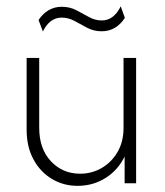

<svg xmlns="http://www.w3.org/2000/svg" viewBox="-20 -587 530 615"><path d="M228.5 8.3Q183.3 8.3 146.2 -13.9Q109 -36.1 87.2 -76.4Q65.3 -116.7 65.3 -171.5V-401.4H105.6V-177.8Q105.6 -110.4 143.1 -70.5Q180.6 -30.6 236.8 -30.6Q274.3 -30.6 305.9 -49Q337.5 -67.4 356.6 -100.3Q375.7 -133.3 375.7 -177.1V-401.4H416V0H379.2V-85.4Q357.6 -41.7 317.7 -16.7Q277.8 8.3 228.5 8.3ZM117.4 -486.1 103.5 -522.9Q117.4 -543.8 136.1 -554.5Q154.9 -565.3 177.8 -565.3Q203.5 -565.3 224.7 -554.2Q245.8 -543.1 265.3 -532.3Q284.7 -521.5 306.2 -521.5Q325.7 -521.5 341 -533.3Q356.2 -545.1 366.7 -566.7L379.9 -529.9Q366.7 -509 347.9 -497.9Q329.2 -486.8 305.6 -486.8Q280.6 -486.8 259.4 -497.9Q238.2 -509 218.8 -519.8Q199.3 -530.6 177.8 -530.6Q157.6 -530.6 142.4 -518.8Q127.1 -506.9 117.4 -486.1Z"/></svg>

Font: Afacad Flux ExtraLight
Style: Regular
Weight: 250
Designer: Kristian Moeller
Foundry: Dicotype
Version: Version 1.100